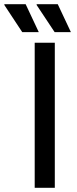

<svg xmlns="http://www.w3.org/2000/svg" viewBox="-78 -888 365 908"><path d="M86.1 0V-686H181.2V0ZM180.4 -736 94.8 -865 95.8 -868H195.2L257.3 -736ZM27.2 -736 -57.9 -865 -56.9 -868H43.4L105.4 -736Z"/></svg>

Font: Archivo Variable SemiBold
Style: Regular
Weight: 600
Designer: Hector Gatti
Foundry: Omnibus-Type
Version: Version 2.001